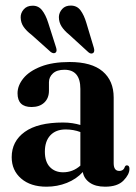

<svg xmlns="http://www.w3.org/2000/svg" viewBox="-20 -677 501 706"><path d="M23 -99Q23 -157.5 71 -192Q119 -226.5 211.5 -226.5Q230.5 -226.5 246.2 -224Q262 -221.5 275.5 -217.5V-350Q275.5 -420.5 217 -420.5Q189 -420.5 174.5 -407Q160 -393.5 160 -375V-343.5Q160 -316 142.8 -299.8Q125.5 -283.5 96 -283.5Q44.5 -283.5 44.5 -334Q44.5 -362.5 66 -389Q87.5 -415.5 130.2 -432.2Q173 -449 236 -449Q317 -449 357.5 -414.5Q398 -380 398 -318.5V-77Q398 -48.5 418.5 -48.5Q434.5 -48.5 439.5 -64.5Q442 -69 446.5 -69Q456 -69 456 -56Q456 -35.5 434 -13Q412 9.5 366.5 9.5Q331 9.5 309.8 -5.5Q288.5 -20.5 284.5 -44.5Q261 -18.5 225.8 -4.5Q190.5 9.5 151 9.5Q92.5 9.5 57.8 -20.5Q23 -50.5 23 -99ZM145 -119.5Q145 -82 163.5 -62.8Q182 -43.5 212 -43.5Q248 -43.5 275.5 -68V-191.5Q250 -201 221.5 -201Q185.5 -201 165.2 -179.5Q145 -158 145 -119.5ZM297.5 -593 325 -501.5Q329 -487.5 323 -482.5Q315 -476.5 305 -485L234.5 -549.5Q216.5 -564 206.5 -579.5Q196.5 -595 196.5 -614.5Q197 -631 208.8 -644Q220.5 -657 241.5 -656.5Q263.5 -656 276.2 -638.8Q289 -621.5 297.5 -593ZM157 -594 186 -503Q190.5 -489.5 185 -484Q178 -478 167 -485.5L96 -549Q77.5 -563 67 -578Q56.5 -593 56 -612.5Q55.5 -629 67.2 -642.5Q79 -656 99.5 -656Q121 -656.5 134.5 -639.5Q148 -622.5 157 -594Z"/></svg>

Font: Fraunces 144pt Soft SemiBold
Style: Regular
Weight: 600
Version: Version 1.000;[b76b70a41]